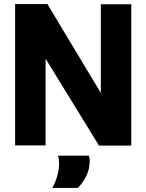

<svg xmlns="http://www.w3.org/2000/svg" viewBox="-20 -721 725 952"><path d="M55 0V-701H215L480 -260V-700H631V1H471L206 -430V0ZM239 211Q256 181 264.5 149Q273 117 273 88Q273 68 268 51H421Q425 63 425 76Q425 116 408 151Q391 186 366 211Z"/></svg>

Font: Georama
Style: Bold
Weight: 700
Designer: Jean-Baptiste Levee
Foundry: Production Type
Version: Version 1.000